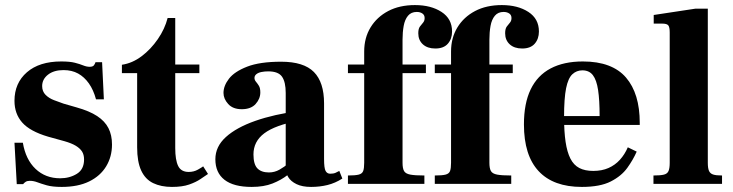

<svg xmlns="http://www.w3.org/2000/svg" viewBox="-20 -724 2887 756"><path d="M223 12Q186 12 163.5 5.5Q141 -1 126.5 -6.5Q112 -12 97 -12Q87 -12 81 -8Q75 -4 71 1H46L37 -162H70Q81 -96 120 -59Q159 -22 217 -22Q254 -22 282.5 -39.5Q311 -57 311 -96Q311 -115 303 -127.5Q295 -140 278.5 -150Q262 -160 234 -168L169 -186Q98 -207 67.5 -241.5Q37 -276 37 -327Q37 -397 86 -439.5Q135 -482 221 -482Q255 -482 274.5 -477Q294 -472 307.5 -466.5Q321 -461 333 -461Q345 -461 349.5 -466.5Q354 -472 356 -479H382L389 -333H358Q348 -370 330 -395.5Q312 -421 287.5 -434.5Q263 -448 230 -448Q192 -448 169 -430Q146 -412 146 -385Q146 -364 159.5 -350.5Q173 -337 193 -329.5Q213 -322 230 -316L282 -301Q332 -287 362.5 -267Q393 -247 407 -219.5Q421 -192 421 -155Q421 -107 398 -69Q375 -31 331 -9.5Q287 12 223 12Z M657 12Q614 12 583 -3Q552 -18 536 -52.5Q520 -87 520 -144V-436H460V-469Q501 -475 537.5 -502.5Q574 -530 601.5 -570Q629 -610 640 -653H670V-470H765V-436H670V-141Q670 -94 681.5 -70.5Q693 -47 723 -47Q743 -47 759 -56Q775 -65 780 -69L799 -39Q787 -31 769.5 -19Q752 -7 725 2.5Q698 12 657 12Z M1205 12Q1170 12 1147.5 1Q1125 -10 1115 -26.5Q1105 -43 1105 -59V-358Q1105 -401 1090.5 -422Q1076 -443 1036 -443Q1022 -443 1009.5 -440.5Q997 -438 989.5 -432Q982 -426 982 -417Q982 -409 988 -402Q994 -395 999.5 -386Q1005 -377 1005 -360Q1005 -335 986.5 -314.5Q968 -294 932 -294Q897 -294 878.5 -314.5Q860 -335 860 -358Q860 -386 881.5 -414Q903 -442 953 -461.5Q1003 -481 1087 -481Q1176 -481 1216 -440.5Q1256 -400 1256 -317V-98Q1256 -62 1262 -51Q1268 -40 1280 -40Q1293 -40 1301 -43.5Q1309 -47 1316 -51L1328 -21Q1300 -3 1269.5 4.5Q1239 12 1205 12ZM971 12Q900 12 864 -16Q828 -44 828 -97Q828 -147 869.5 -184.5Q911 -222 985 -248Q1059 -274 1157 -287V-249Q1063 -231 1020.5 -199Q978 -167 978 -116Q978 -77 993.5 -61Q1009 -45 1039 -45Q1061 -45 1080.5 -56Q1100 -67 1115.5 -80.5Q1131 -94 1141 -104L1156 -74Q1137 -54 1112 -34.5Q1087 -15 1053 -1.5Q1019 12 971 12Z M1350 0V-33Q1379 -33 1392.5 -36.5Q1406 -40 1410 -50.5Q1414 -61 1414 -83V-436H1350V-470H1414V-521Q1414 -575 1439 -616Q1464 -657 1508.5 -680.5Q1553 -704 1614 -704Q1677 -704 1718.5 -677Q1760 -650 1760 -600Q1760 -571 1743.5 -552Q1727 -533 1694 -533Q1663 -533 1645 -549.5Q1627 -566 1627 -593Q1627 -611 1633.5 -619.5Q1640 -628 1646 -635Q1652 -642 1652 -653Q1652 -665 1643 -671Q1634 -677 1621 -677Q1599 -677 1586.5 -662Q1574 -647 1569.5 -622Q1565 -597 1565 -568V-470H1657V-436H1565V-83Q1565 -61 1571 -50.5Q1577 -40 1595.5 -36.5Q1614 -33 1651 -33V0Z M1692 0V-33Q1721 -33 1734.5 -36.5Q1748 -40 1752 -50.5Q1756 -61 1756 -83V-436H1692V-470H1756V-521Q1756 -575 1781 -616Q1806 -657 1850.5 -680.5Q1895 -704 1956 -704Q2019 -704 2060.5 -677Q2102 -650 2102 -600Q2102 -571 2085.5 -552Q2069 -533 2036 -533Q2005 -533 1987 -549.5Q1969 -566 1969 -593Q1969 -611 1975.5 -619.5Q1982 -628 1988 -635Q1994 -642 1994 -653Q1994 -665 1985 -671Q1976 -677 1963 -677Q1941 -677 1928.5 -662Q1916 -647 1911.5 -622Q1907 -597 1907 -568V-470H1999V-436H1907V-83Q1907 -61 1913 -50.5Q1919 -40 1937.5 -36.5Q1956 -33 1993 -33V0Z M2271 12Q2159 12 2101 -50Q2043 -112 2043 -234Q2043 -317 2069.5 -372Q2096 -427 2148 -454.5Q2200 -482 2275 -482Q2333 -482 2375.5 -466Q2418 -450 2445 -418.5Q2472 -387 2485.5 -342.5Q2499 -298 2499 -240V-232H2128V-267H2341Q2341 -330 2335 -369.5Q2329 -409 2314.5 -428Q2300 -447 2273 -447Q2250 -447 2233.5 -431.5Q2217 -416 2209 -376.5Q2201 -337 2201 -263Q2201 -206 2207 -165.5Q2213 -125 2226 -99.5Q2239 -74 2261 -62.5Q2283 -51 2316 -51Q2350 -51 2376 -62.5Q2402 -74 2421 -95Q2440 -116 2452 -144L2487 -127Q2473 -95 2450 -63Q2427 -31 2385 -9.5Q2343 12 2271 12Z M2553 0V-33Q2581 -33 2594.5 -36.5Q2608 -40 2612.5 -51Q2617 -62 2617 -83V-596Q2617 -617 2611.5 -624Q2606 -631 2588 -631H2554V-665L2719 -690H2767V-83Q2767 -62 2771.5 -51.5Q2776 -41 2787.5 -37Q2799 -33 2823 -33V0Z"/></svg>

Font: Frank Ruhl Libre ExtraBold
Style: Regular
Weight: 800
Designer: Yanek Iontef
Foundry: Fontef
Version: Version 6.003;gftools[0.9.30]